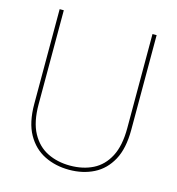

<svg xmlns="http://www.w3.org/2000/svg" viewBox="-106 -791 823 895"><g transform="rotate(15 305.5 -344.0)"><path d="M308 12Q242 12 188.5 -14.5Q135 -41 103.5 -97Q72 -153 72 -243V-700H92V-246Q92 -161 120.5 -108.5Q149 -56 197.5 -32Q246 -8 307 -8Q369 -8 417 -32Q465 -56 492.5 -108.5Q520 -161 520 -246V-700H540V-243Q540 -153 509.5 -97Q479 -41 426.5 -14.5Q374 12 308 12Z"/></g></svg>

Font: DM Sans 12pt Thin
Style: Regular
Weight: 250
Version: Version 4.004;gftools[0.9.30]